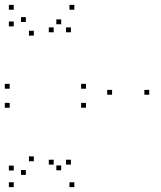

<svg xmlns="http://www.w3.org/2000/svg" viewBox="-21 -760 661 790"><path d="M332.7 -316.7V-336.7H312.7V-316.7ZM332.7 -395V-415H312.7V-395ZM18.8 -395V-415H-1.2V-395ZM18.8 -316.7V-336.7H-1.2V-316.7ZM284.8 10V-10H264.8V10ZM593 -370.2V-390.2H573V-370.2ZM284.8 -720V-740H264.8V-720ZM35.5 -720V-740H15.5V-720ZM35.5 -651.5V-671.5H15.5V-651.5ZM118.2 -613.4V-633.4H98.2V-613.4ZM85.4 -669.6V-689.6H65.4V-669.6ZM85.4 -40.4V-60.4H65.4V-40.4ZM118.2 -96.6V-116.6H98.2V-96.6ZM35.5 -58.5V-78.5H15.5V-58.5ZM35.5 10V-10H15.5V10ZM230.8 -660.2V-680.2H210.8V-660.2ZM199.8 -627.2V-647.2H179.8V-627.2ZM270.8 -627.2V-647.2H250.8V-627.2ZM440.1 -370.2V-390.2H420.1V-370.2ZM270.8 -82.8V-102.8H250.8V-82.8ZM199.8 -82.8V-102.8H179.8V-82.8ZM230.8 -59.3V-79.3H210.8V-59.3Z"/></svg>

Font: Monaspace Xenon Dots Var
Style: Regular
Weight: 400
Designer: Riley Cran and the Lettermatic Team
Version: Version 1.100 (Monaspace Xenon Dots)